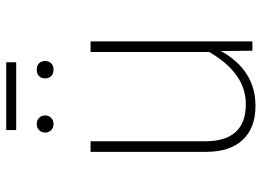

<svg xmlns="http://www.w3.org/2000/svg" viewBox="-132 -699 841 617"><g transform="rotate(-90 288.5 -390.5)"><path d="M397 -759H179V-791H397ZM178.5 -685Q186 -693 198 -693Q210 -693 218 -685.5Q226 -678 226 -666Q226 -654 218 -646.5Q210 -639 198 -639Q186 -639 178.5 -647Q171 -655 171 -666Q171 -677 178.5 -685ZM352.5 -685.5Q360 -693 373 -693Q386 -693 393.5 -685.5Q401 -678 401 -666Q401 -654 393.5 -646.5Q386 -639 373 -639Q360 -639 352.5 -646.5Q345 -654 345 -666Q345 -678 352.5 -685.5ZM464 -520V0H434L433 -101Q371 10 257 10Q186 10 147.5 -31Q109 -72 109 -149V-520H143V-152Q143 -21 262 -21Q362 -21 430 -139V-520Z"/></g></svg>

Font: Fira Sans UltraLight
Style: Regular
Weight: 200
Designer: Carrois Corporate & Edenspiekermann AG
Foundry: Carrois Corporate GbR & Edenspiekermann AG
Version: Version 4.106;PS 004.106;hotconv 1.0.70;makeotf.lib2.5.58329